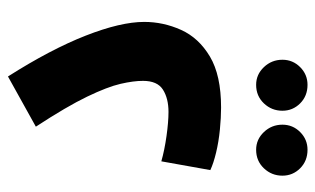

<svg xmlns="http://www.w3.org/2000/svg" viewBox="-175 -394 792 482"><g transform="rotate(-90 221.0 -153.0)"><path d="M35 -21 57 -144Q85 -136 120.5 -131Q156 -126 181 -126Q215 -126 237 -140Q259 -154 259 -190Q259 -214 251.5 -246.5Q244 -279 219.5 -330Q195 -381 144 -459L270 -529Q338 -422 372.5 -334Q407 -246 407 -187Q407 -139 387 -94.5Q367 -50 320 -22Q273 6 192 6Q167 6 136.5 3Q106 0 79 -6.5Q52 -13 35 -21ZM249 223Q221 223 202.5 204.5Q184 186 184 160Q184 133 202.5 113.5Q221 94 249 94Q275 94 293.5 113.5Q312 133 312 160Q312 186 293.5 204.5Q275 223 249 223ZM86 223Q58 223 39.5 204.5Q21 186 21 160Q21 133 39.5 113.5Q58 94 86 94Q112 94 130.5 113.5Q149 133 149 160Q149 186 130.5 204.5Q112 223 86 223Z"/></g></svg>

Font: Noto Sans Arabic ExtCond
Style: Bold
Weight: 700
Width: 2
Designer: Monotype Design Team, Nadine Chahine, Nizar Qandah and Khaled Hosny
Foundry: Monotype Imaging Inc.
Version: Version 2.012; ttfautohint (v1.8.4.7-5d5b)